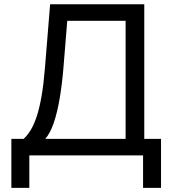

<svg xmlns="http://www.w3.org/2000/svg" viewBox="-20 -748 830 924"><path d="M34.7 156.2V-79.6H93.8Q111.8 -96.2 127.7 -122.1Q143.6 -147.9 156.7 -187.7Q169.9 -227.5 179.9 -284.9Q189.9 -342.3 196.3 -420.9L221.2 -727.5H674.3V-79.6H754.9V156.2H668.5V0H121.1V156.2ZM197.8 -79.6H584.5V-647.9H303.7L285.2 -420.9Q278.8 -342.8 267.3 -275.1Q255.9 -207.5 239 -157.5Q222.2 -107.4 197.8 -79.6Z"/></svg>

Font: Inter 24pt
Style: Regular
Weight: 400
Designer: Rasmus Andersson
Foundry: rsms
Version: Version 4.001;git-66647c0bb